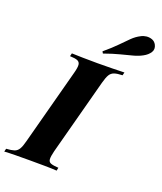

<svg xmlns="http://www.w3.org/2000/svg" viewBox="-215 -1070 991 1178"><g transform="rotate(20 281.0 -481.0)"><path d="M243 -106Q234 -70 235 -52Q236 -34 252 -28Q268 -22 302 -20L298 0Q268 -2 220 -2.5Q172 -3 123 -3Q72 -3 28 -2.5Q-16 -2 -44 0L-39 -20Q-6 -22 12.5 -28Q31 -34 42 -52Q53 -70 62 -106L194 -602Q204 -639 202 -656.5Q200 -674 184.5 -680.5Q169 -687 135 -688L140 -708Q166 -707 211 -706Q256 -705 307 -705Q356 -705 402 -706Q448 -707 483 -708L478 -688Q444 -687 425 -680.5Q406 -674 395.5 -656.5Q385 -639 375 -602ZM312 -784Q361 -825 392 -857Q423 -889 447.5 -913Q472 -937 500 -951Q516 -960 535 -962Q554 -964 572 -957.5Q590 -951 600 -932Q613 -906 599 -884Q585 -862 557 -847Q532 -833 498.5 -824Q465 -815 421.5 -804Q378 -793 319 -772Z"/></g></svg>

Font: Playfair Display ExtraBold
Style: Italic
Weight: 800
Italic angle: -14°
Designer: Claus Eggers Sørensen
Foundry: Claus Eggers Sørensen
Version: Version 1.203